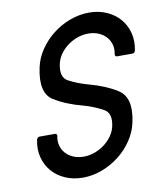

<svg xmlns="http://www.w3.org/2000/svg" viewBox="-76 -701 649 772"><g transform="rotate(-10 249.0 -315.5)"><path d="M419.9 -446.8Q416 -446.8 413.6 -449.7Q411.1 -452.6 412.1 -456.5Q416.5 -477.5 411.4 -496.1Q406.2 -514.6 393.8 -528.1Q381.3 -541.5 362.8 -549.3Q344.2 -557.1 321.8 -557.1Q298.8 -557.1 276.9 -549.3Q254.9 -541.5 236.6 -527.8Q218.3 -514.2 205.3 -495.8Q192.4 -477.5 188 -456.5Q176.8 -402.8 208.5 -386.2Q244.1 -367.2 288.6 -355Q354.5 -337.4 402.3 -307.6H401.9Q456.5 -274.4 434.6 -173.3Q426.3 -135.3 403.8 -102.1Q381.3 -68.8 349.4 -43.9Q317.4 -19 279.1 -4.6Q240.7 9.8 201.2 9.8Q161.1 9.8 128.7 -4.6Q96.2 -19 75 -43.9Q53.7 -68.8 45.4 -102.3Q37.1 -135.7 45.4 -173.3Q46.4 -177.2 49.8 -180.2Q53.2 -183.1 57.1 -183.1H120.1Q124 -183.1 126.5 -180.2Q128.9 -177.2 127.9 -173.3Q123.5 -152.8 128.4 -134.5Q133.3 -116.2 145.5 -102.5Q157.7 -88.9 176.5 -80.8Q195.3 -72.8 218.8 -72.8Q241.2 -72.8 263.4 -80.8Q285.6 -88.9 303.7 -102.5Q321.8 -116.2 334.7 -134.5Q347.7 -152.8 352.1 -173.3Q363.3 -226.1 331.5 -243.2Q313.5 -252.9 293.5 -261.2Q273.4 -269.5 251.5 -275.4Q219.7 -283.7 190.9 -295.2Q162.1 -306.6 137.2 -322.3V-321.8Q83.5 -354 105.5 -456.5Q113.3 -494.1 136 -527.6Q158.7 -561 190.4 -585.9Q222.2 -610.8 260.7 -625.2Q299.3 -639.6 339.4 -639.6Q378.9 -639.6 411.1 -625.2Q443.4 -610.8 464.6 -585.9Q485.8 -561 494.1 -527.8Q502.4 -494.6 494.6 -456.5Q493.7 -452.6 490.2 -449.7Q486.8 -446.8 482.9 -446.8Z"/></g></svg>

Font: Fibel Nord
Style: Bold Italic
Weight: 700
Designer: Peter Wiegel
Foundry: Peter Wioegel
Version: Version 000.000